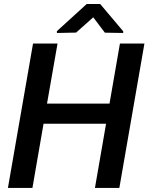

<svg xmlns="http://www.w3.org/2000/svg" viewBox="-20 -925 734 945"><path d="M473.1 -905.3H406.7L259.8 -771.5L260.3 -762.7L354.5 -764.6L439 -839.8L496.1 -764.2L586.4 -762.7V-771ZM690.9 -710.9H570.3L519 -415H211.4L263.2 -710.9H142.6L19 0H139.6L194.3 -315.9H502L447.3 0H567.4Z"/></svg>

Font: Roboto Medium
Style: Italic
Weight: 500
Italic angle: -12°
Designer: Google
Version: Version 2.137; 2017